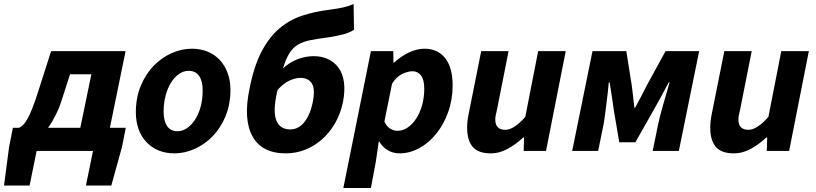

<svg xmlns="http://www.w3.org/2000/svg" viewBox="-50 -750 4055 954"><path d="M132 0 97 172H-30L-5 -19L14 -115H45Q55 -120 65 -129.5Q75 -139 86.5 -159.5Q98 -180 111 -213Q124 -246 141 -299L204 -496H574L496 -115H575L556 -19L503 172H377L412 0ZM261 -266Q246 -217 227.5 -180Q209 -143 189 -115H349L404 -381H298Z M817 12Q773 12 738 -2.5Q703 -17 677.5 -44Q652 -71 638.5 -108.5Q625 -146 625 -192Q625 -264 649 -322.5Q673 -381 712.5 -422Q752 -463 802 -485.5Q852 -508 903 -508Q946 -508 981.5 -493.5Q1017 -479 1042 -452Q1067 -425 1081 -387.5Q1095 -350 1095 -304Q1095 -232 1071 -173.5Q1047 -115 1007.5 -74Q968 -33 918 -10.5Q868 12 817 12ZM887 -398Q862 -398 839.5 -382.5Q817 -367 800 -340Q783 -313 773 -275.5Q763 -238 763 -195Q763 -150 780 -124Q797 -98 832 -98Q857 -98 879.5 -113.5Q902 -129 919.5 -156Q937 -183 947 -220Q957 -257 957 -301Q957 -347 939.5 -372.5Q922 -398 887 -398Z M1370 12Q1251 12 1204.5 -72.5Q1158 -157 1190 -310Q1212 -422 1249.5 -493.5Q1287 -565 1337.5 -608Q1388 -651 1449.5 -671.5Q1511 -692 1582 -701Q1628 -707 1655 -713Q1682 -719 1707 -730L1709 -602Q1686 -587 1652.5 -578.5Q1619 -570 1585 -565Q1532 -558 1495 -551Q1458 -544 1432 -529Q1406 -514 1388.5 -486.5Q1371 -459 1356 -410Q1388 -440 1428 -455.5Q1468 -471 1509 -471Q1548 -471 1579.5 -456.5Q1611 -442 1632 -413.5Q1653 -385 1659 -342Q1665 -299 1654 -242Q1642 -185 1615 -138Q1588 -91 1550 -57.5Q1512 -24 1466 -6Q1420 12 1370 12ZM1392 -107Q1433 -107 1462 -143Q1491 -179 1504 -242Q1517 -308 1499.5 -335.5Q1482 -363 1443 -363Q1417 -363 1388 -349.5Q1359 -336 1329 -303L1323 -275Q1306 -189 1324.5 -148Q1343 -107 1392 -107Z M1818 50 1793 184H1656L1793 -496H1904L1905 -439H1908Q1942 -470 1981.5 -489Q2021 -508 2059 -508Q2125 -508 2162 -461Q2199 -414 2199 -326Q2199 -255 2177 -193.5Q2155 -132 2118 -86Q2081 -40 2033.5 -14Q1986 12 1935 12Q1903 12 1877 -3.5Q1851 -19 1834 -47H1832ZM2000 -396Q1977 -396 1948.5 -382.5Q1920 -369 1898 -334L1860 -146Q1871 -122 1888.5 -111Q1906 -100 1925 -100Q1951 -100 1975 -116Q1999 -132 2017.5 -160Q2036 -188 2047 -226Q2058 -264 2058 -309Q2058 -354 2042 -375Q2026 -396 2000 -396Z M2663 0H2552L2554 -67H2550Q2516 -35 2474.5 -11.5Q2433 12 2388 12Q2326 12 2298.5 -20.5Q2271 -53 2271 -116Q2271 -133 2273 -150Q2275 -167 2279 -186L2341 -496H2477L2419 -203Q2415 -188 2413 -177Q2411 -166 2411 -156Q2411 -105 2461 -105Q2503 -105 2560 -169L2624 -496H2761Z M2793 0 2894 -496H3062L3089 -326Q3093 -296 3096 -268.5Q3099 -241 3102 -215H3106Q3120 -241 3134.5 -268.5Q3149 -296 3164 -326L3257 -496H3424L3323 0H3193L3219 -127Q3223 -147 3230 -175Q3237 -203 3246 -233Q3255 -263 3263 -291.5Q3271 -320 3277 -341H3273Q3256 -308 3235.5 -271Q3215 -234 3197 -202L3107 -43H3027L3000 -202Q2996 -234 2990 -271.5Q2984 -309 2979 -341H2975Q2973 -320 2970 -291.5Q2967 -263 2963 -233Q2959 -203 2955.5 -175Q2952 -147 2948 -127L2922 0Z M3871 0H3760L3762 -67H3758Q3724 -35 3682.5 -11.5Q3641 12 3596 12Q3534 12 3506.5 -20.5Q3479 -53 3479 -116Q3479 -133 3481 -150Q3483 -167 3487 -186L3549 -496H3685L3627 -203Q3623 -188 3621 -177Q3619 -166 3619 -156Q3619 -105 3669 -105Q3711 -105 3768 -169L3832 -496H3969Z"/></svg>

Font: mr_Source Sans Pro
Style: Bold Italic
Weight: 700
Italic angle: -11°
Designer: Paul D. Hunt
Foundry: Adobe Systems Incorporated
Version: Version 1.036;July 10, 2024;FontCreator 11.5.0.2430 64-bit